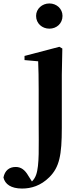

<svg xmlns="http://www.w3.org/2000/svg" viewBox="-115 -821 470 1112"><path d="M171 -655C213 -655 247 -685 247 -729C247 -770 213 -801 171 -801C129 -801 94 -770 94 -729C94 -685 129 -655 171 -655ZM13 271C65 271 121 255 171 205C229 147 243 78 243 -80V-388L246 -540L229 -550L27 -497V-473L106 -466C108 -418 109 -370 109 -304V-106C109 25 114 137 94 192C88 209 79 221 70 230L49 197C29 162 6 146 -24 146C-62 146 -87 167 -95 207C-86 246 -51 271 13 271Z"/></svg>

Font: GenRyuMin2 TW B
Style: Regular
Weight: 700
Version: Version 2.100;PS 2.1;hotconv 16.6.51;makeotf.lib2.5.65220 DE